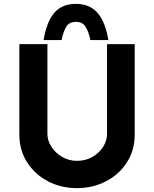

<svg xmlns="http://www.w3.org/2000/svg" viewBox="-20 -964 796 992"><path d="M225 -272Q225 -237 246 -205Q267 -173 301.5 -153Q336 -133 377 -133Q422 -133 457 -153Q492 -173 512.5 -205Q533 -237 533 -272V-736H676V-269Q676 -188 636 -125.5Q596 -63 528 -27.5Q460 8 377 8Q295 8 227.5 -27.5Q160 -63 120 -125.5Q80 -188 80 -269V-736H225ZM372 -944Q443 -944 483.5 -898Q524 -852 540 -757H447Q438 -800 422.5 -825.5Q407 -851 372 -851Q337 -851 322 -825.5Q307 -800 298 -757H205Q222 -855 262 -899.5Q302 -944 372 -944Z"/></svg>

Font: Reem Kufi Ink
Style: Bold
Weight: 700
Designer: Khaled Hosny
Version: Version 1.002